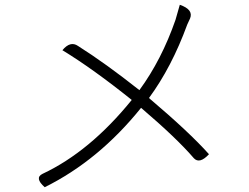

<svg xmlns="http://www.w3.org/2000/svg" viewBox="-20 -764 1040 803"><path d="M732 -744Q790 -724 775 -687L763 -661Q698 -483 603 -354Q772 -211 854 -119Q815 -77 791 -102Q719 -186 570 -313Q393 -93 167 19Q123 -20 158 -37Q356 -130 531 -346Q369 -476 241 -554Q274 -594 306 -572Q420 -500 563 -387Q656 -514 714 -681L732 -744Z"/></svg>

Font: Swei Half Moon CJK SC
Style: Light
Weight: 300
Version: Version 2.071